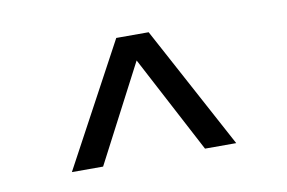

<svg xmlns="http://www.w3.org/2000/svg" viewBox="-38 -524 480 321"><g transform="rotate(-10 202.0 -363.0)"><path d="M341 -259H288L201 -424L115 -259H62L174 -467H229Z"/></g></svg>

Font: Katibeh
Style: Regular
Weight: 400
Designer: Arabic design by Kourosh Beigpour, Latin design by Eduardo Tunni, engineering by Lasse Fister
Version: Version 1.000